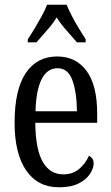

<svg xmlns="http://www.w3.org/2000/svg" viewBox="-20 -786 471 816"><path d="M231 10Q140 10 91 -62Q42 -134 42 -264Q42 -405 89.5 -475.5Q137 -546 223 -546Q303 -546 348 -484.5Q393 -423 393 -304V-264H130Q131 -152 161.5 -98.5Q192 -45 249 -45Q290 -45 317 -68.5Q344 -92 358 -124Q366 -120 372 -112.5Q378 -105 378 -91Q378 -71 362.5 -47Q347 -23 314.5 -6.5Q282 10 231 10ZM307 -313Q306 -395 287.5 -445.5Q269 -496 225 -496Q180 -496 156.5 -448.5Q133 -401 131 -313ZM98 -619Q111 -638 126.5 -664Q142 -690 157 -717Q172 -744 180 -766H263Q272 -744 286 -717Q300 -690 316 -664Q332 -638 344 -619V-606H307Q286 -631 262.5 -657Q239 -683 221 -712Q203 -683 179.5 -657Q156 -631 135 -606H98Z"/></svg>

Font: Noto Serif Thai ExtraCondensed
Style: Regular
Weight: 400
Width: 2
Designer: Monotype Design Team
Foundry: Monotype Imaging Inc.
Version: Version 2.002; ttfautohint (v1.8.4.7-5d5b)